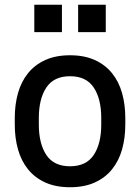

<svg xmlns="http://www.w3.org/2000/svg" viewBox="-20 -774 588 806"><path d="M274 12Q214 12 170 -8Q126 -28 97.5 -63.5Q69 -99 55.5 -147Q42 -195 42 -251V-279Q42 -335 55.5 -383Q69 -431 97.5 -466.5Q126 -502 170 -522Q214 -542 274 -542Q334 -542 378 -522Q422 -502 450.5 -466.5Q479 -431 492.5 -383Q506 -335 506 -279V-251Q506 -195 492.5 -147Q479 -99 450.5 -63.5Q422 -28 378 -8Q334 12 274 12ZM274 -76Q342 -76 373.5 -123.5Q405 -171 405 -251V-279Q405 -359 373.5 -406.5Q342 -454 274 -454Q206 -454 174.5 -406.5Q143 -359 143 -279V-251Q143 -171 174.5 -123.5Q206 -76 274 -76ZM240 -639H124V-754H240ZM424 -639H308V-754H424Z"/></svg>

Font: Cooper Hewitt
Style: Regular
Weight: 707
Designer: Village Type and Design LLC
Foundry: Cooper Hewitt Smithsonian Design Museum
Version: 1.000